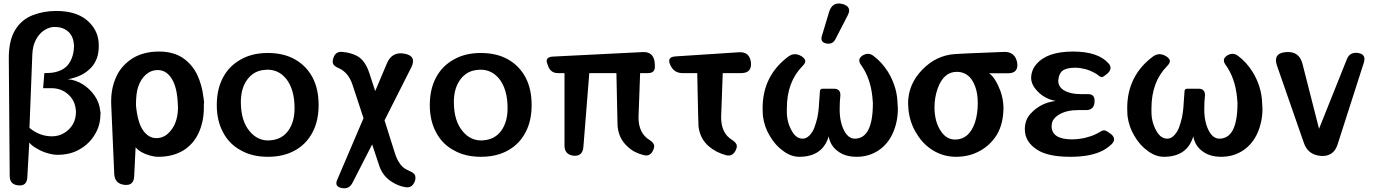

<svg xmlns="http://www.w3.org/2000/svg" viewBox="-20 -862 7657 1069"><path d="M82 170Q34 166 34 117L29 -539Q29 -638 65 -696Q100 -753 161 -777Q223 -801 292 -801Q400 -801 461 -752Q522 -702 529 -629L530 -605Q530 -528 484 -482Q438 -435 358 -421Q402 -417 442 -392Q482 -366 507 -329Q534 -290 538 -244L540 -233V-228L539 -225Q539 -163 508 -113Q477 -61 424 -31Q372 0 300 0Q275 0 245 -9Q213 -18 187 -34Q160 -48 143 -68L132 127Q129 175 82 170ZM269 -103Q307 -103 337.5 -121.5Q368 -140 385.5 -170Q403 -200 403 -241Q403 -247 402 -251Q397 -304 358.5 -337.5Q320 -371 267 -371H220L227 -455Q248 -455 269 -457Q334 -466 363 -507Q392 -548 392 -610L391 -618Q387 -663 358 -687.5Q329 -712 285 -712Q255 -712 227 -694Q199 -676 180.5 -642Q162 -608 160 -560L144 -150Q201 -103 269 -103Z M671 167Q618 160 616 105L599 -285V-300Q599 -372 627 -434Q654 -495 716 -536Q778 -575 865 -575Q942 -575 994 -542Q1047 -507 1076 -450Q1090 -421 1099.5 -388Q1109 -355 1113 -318L1116 -296V-288L1115 -284V-263Q1115 -185 1086 -122Q1057 -59 1000 -24Q941 11 862 11Q839 11 815 4Q787 -4 768 -15Q747 -27 735 -42L727 121Q724 174 671 167ZM850 -93Q888 -93 916 -119Q971 -170 971 -266L968 -314Q961 -388 932 -430Q903 -472 858 -472Q821 -472 792.5 -447Q764 -422 749 -378Q737 -342 737 -276Q746 -180 776.5 -136.5Q807 -93 850 -93Z M1471 11Q1384 11 1321 -25Q1257 -59 1222 -125Q1187 -190 1187 -277Q1187 -366 1222 -431Q1256 -495 1321 -531Q1384 -567 1471 -567Q1560 -567 1623 -531Q1686 -495 1720 -431Q1754 -367 1754 -277Q1754 -189 1720 -125Q1685 -59 1623 -25Q1560 11 1471 11ZM1474 -80 1487 -81Q1550 -86 1585 -134.5Q1620 -183 1620 -259Q1620 -366 1572 -425Q1531 -474 1469 -474L1455 -473Q1394 -469 1357.5 -420Q1321 -371 1321 -294Q1321 -188 1371 -130Q1413 -80 1474 -80Z M1883 185Q1840 177 1858 138L2004 -204L1943 -389Q1920 -460 1863 -484Q1844 -492 1836.5 -503.5Q1829 -515 1835 -535Q1846 -577 1886 -573Q1933 -569 1969 -550Q2014 -525 2037 -453L2069 -355L2135 -511Q2163 -576 2233 -563Q2301 -550 2270 -487L2121 -192L2178 -11Q2194 42 2224 69Q2240 82 2262 91Q2282 99 2289 111Q2296 123 2291 143Q2285 163 2271.5 173.5Q2258 184 2237 180Q2199 174 2164 152Q2113 121 2093 65L2052 -58L1943 155Q1924 193 1883 185Z M2657 11Q2570 11 2507 -25Q2443 -59 2408 -125Q2373 -190 2373 -277Q2373 -366 2408 -431Q2442 -495 2507 -531Q2570 -567 2657 -567Q2746 -567 2809 -531Q2872 -495 2906 -431Q2940 -367 2940 -277Q2940 -189 2906 -125Q2871 -59 2809 -25Q2746 11 2657 11ZM2660 -80 2673 -81Q2736 -86 2771 -134.5Q2806 -183 2806 -259Q2806 -366 2758 -425Q2717 -474 2655 -474L2641 -473Q2580 -469 2543.5 -420Q2507 -371 2507 -294Q2507 -188 2557 -130Q2599 -80 2660 -80Z M3562 1Q3509 -12 3474 -46Q3426 -89 3419 -156L3418 -174L3412 -455H3261L3228 -42Q3223 9 3174 5Q3123 -1 3123 -51V-455H3086Q3049 -455 3034 -489L3030 -500Q3009 -545 3059 -547L3558 -572Q3618 -575 3625 -515L3626 -498Q3630 -455 3588 -455H3544L3535 -209Q3535 -120 3596 -83Q3613 -72 3619.5 -60Q3626 -48 3618 -29Q3610 -9 3596 -1Q3582 7 3562 1Z M4022 2Q3967 -13 3928 -46Q3877 -89 3869 -159Q3868 -161 3862 -455H3780Q3732 -455 3712 -500Q3691 -545 3741 -548L4094 -571Q4153 -575 4161 -515Q4167 -455 4107 -455H4004L3995 -209Q3995 -120 4056 -83Q4073 -72 4079.5 -60Q4086 -48 4078 -29Q4060 12 4022 2Z M4750 11Q4685 11 4645 -20Q4603 -50 4594 -103Q4560 11 4430 11Q4384 11 4340 -22Q4296 -53 4265 -107Q4236 -155 4228 -214Q4227 -218 4227 -226L4226 -260Q4226 -440 4369 -547Q4404 -573 4444 -548Q4463 -535 4463.5 -522.5Q4464 -510 4448 -494Q4361 -406 4361 -259V-238Q4361 -179 4391 -129Q4414 -90 4449 -90Q4469 -90 4486 -107Q4504 -125 4514 -151Q4519 -164 4523 -178Q4527 -192 4531 -208Q4534 -224 4536 -238Q4538 -252 4539 -266L4541 -297L4544 -337L4545 -353Q4545 -368 4561 -368H4623Q4660 -368 4659 -331Q4658 -315 4656 -295L4655 -253Q4655 -179 4683 -129Q4706 -90 4739 -90Q4840 -90 4840 -288L4837 -324Q4826 -429 4773 -502Q4752 -532 4781 -552Q4814 -573 4843 -551Q4889 -517 4924 -462Q4969 -388 4976 -308L4979 -256Q4979 -185 4952 -123Q4925 -61 4872 -25Q4818 11 4750 11ZM4581 -620Q4545 -627 4556 -662L4597 -798Q4615 -853 4670 -840Q4726 -825 4699 -775L4631 -643Q4615 -613 4581 -620Z M5303 11Q5234 11 5176 -24Q5119 -58 5083 -119Q5046 -177 5038 -252L5036 -286Q5036 -392 5114 -473Q5192 -554 5297 -561Q5312 -563 5571 -573Q5631 -574 5643 -515Q5653 -454 5592 -454H5487Q5521 -431 5550 -356Q5566 -311 5567 -264Q5567 -175 5531 -113Q5494 -53 5434 -21Q5376 11 5303 11ZM5298 -85Q5375 -85 5408 -179Q5424 -228 5424 -288Q5424 -372 5387 -423Q5357 -462 5307 -462Q5234 -462 5201 -370Q5183 -320 5183 -265Q5183 -180 5222 -127Q5252 -85 5298 -85Z M5939 11Q5815 11 5755 -28Q5686 -72 5686 -142Q5686 -194 5717 -228Q5773 -290 5858 -300Q5788 -313 5746 -366Q5727 -388 5722 -416Q5721 -420 5721 -428Q5722 -472 5750 -504Q5809 -575 5954 -575Q6095 -575 6153 -508Q6166 -493 6162.5 -478Q6159 -463 6143 -450L6128 -439Q6120 -432 6112.5 -433Q6105 -434 6097 -441Q6088 -449 6078 -454Q6052 -469 6024 -477Q5992 -485 5967 -485Q5921 -485 5898 -470Q5875 -453 5872 -413Q5872 -377 5906 -358Q5940 -338 5997 -338H6037Q6077 -338 6074 -298V-293Q6071 -249 6027 -249H5982Q5919 -249 5878 -225Q5838 -201 5836 -169L5835 -160Q5835 -87 5947 -86Q5981 -86 6019 -94Q6036 -98 6052.5 -103.5Q6069 -109 6083 -116Q6089 -119 6094.5 -122Q6100 -125 6105 -128Q6126 -143 6145 -130L6161 -119Q6180 -106 6182.5 -90.5Q6185 -75 6169 -59Q6154 -45 6137.5 -34Q6121 -23 6101 -15Q6038 11 5939 11Z M6780 11Q6715 11 6675 -20Q6633 -50 6624 -103Q6590 11 6460 11Q6414 11 6370 -22Q6326 -53 6295 -107Q6266 -155 6258 -214Q6257 -218 6257 -226L6256 -260Q6256 -440 6399 -547Q6434 -573 6474 -548Q6493 -535 6493.5 -522.5Q6494 -510 6478 -494Q6391 -406 6391 -259V-238Q6391 -179 6421 -129Q6444 -90 6479 -90Q6499 -90 6516 -107Q6534 -125 6544 -151Q6549 -164 6553 -178Q6557 -192 6561 -208Q6564 -224 6566 -238Q6568 -252 6569 -266L6571 -297L6574 -337L6575 -353Q6575 -368 6591 -368H6653Q6690 -368 6689 -331Q6688 -315 6686 -295L6685 -253Q6685 -179 6713 -129Q6736 -90 6769 -90Q6870 -90 6870 -288L6867 -324Q6856 -429 6803 -502Q6782 -532 6811 -552Q6844 -573 6873 -551Q6919 -517 6954 -462Q6999 -388 7006 -308L7009 -256Q7009 -185 6982 -123Q6955 -61 6902 -25Q6848 11 6780 11Z M7334 6Q7261 0 7239 -68L7090 -496Q7066 -566 7140 -572Q7214 -578 7232 -506L7324 -145L7478 -530Q7494 -574 7542 -567Q7587 -560 7574 -515L7427 -57Q7405 11 7334 6Z"/></svg>

Font: MaokenZhuyuanTi
Style: Regular
Weight: 400
Designer: Fontworks Inc & LongZhuTi team: ZERO子、时光羊、荆南、频凡、刘鹏、Little White Dog、帆影Magmeta、奈白不弍、白日月球、ChaoTawei、雨三（排名不分先后）
Version: Version 1.000; 20230222